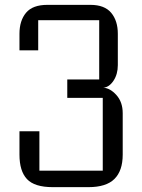

<svg xmlns="http://www.w3.org/2000/svg" viewBox="-20 -770 585 790"><path d="M60.1 -133.8V-230H142.1V-67.9H402.8V-367.2H256.8V-442.9H388.2V-687H137.2V-563H60.1V-630.9Q60.1 -685.1 87.2 -717.5Q114.3 -750 174.8 -750H352.1Q410.2 -750 437.5 -717.3Q464.8 -684.6 464.8 -630.9V-502Q464.8 -464.4 446.8 -437.5Q428.7 -410.6 404.8 -409.2Q433.1 -407.7 459 -378.9Q484.9 -350.1 484.9 -304.2V-133.8Q484.9 -67.4 450.9 -33.7Q417 0 344.2 0H196.8Q122.1 0 91.1 -33Q60.1 -65.9 60.1 -133.8Z"/></svg>

Font: Kelly Slab
Style: Regular
Weight: 400
Designer: Denis Masharov
Foundry: Denis Masharov
Version: Version 1.001